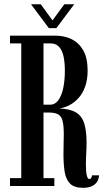

<svg xmlns="http://www.w3.org/2000/svg" viewBox="-20 -866 487 894"><path d="M367 8.5Q325 8.5 305.8 -11.5Q286.5 -31.5 281 -66.5Q275.5 -101.5 275.5 -146Q275.5 -172 276.2 -196.5Q277 -221 277 -239Q277 -281.5 271.2 -303.5Q265.5 -325.5 250.2 -333.8Q235 -342 206.5 -342H182.5V-36.5H233V0H26.5V-36.5H79V-664H26.5V-700H237.5Q280 -700 314 -683.2Q348 -666.5 368 -630.8Q388 -595 388 -537.5Q388 -494.5 376.2 -462.2Q364.5 -430 345 -408.8Q325.5 -387.5 302.2 -375.8Q279 -364 256 -361Q307 -359 334.2 -342.2Q361.5 -325.5 372.2 -291.2Q383 -257 383 -202.5Q383 -176.5 381.5 -150.2Q380 -124 380 -101Q380 -86.5 381 -70.5Q382 -54.5 385.8 -43.5Q389.5 -32.5 396 -32.5Q402 -32.5 405 -37.8Q408 -43 408 -49.5H441.5Q439.5 -29.5 430 -16.8Q420.5 -4 404.5 2.2Q388.5 8.5 367 8.5ZM182.5 -378.5H213Q236.5 -378.5 251.8 -399.5Q267 -420.5 274.5 -456.2Q282 -492 282 -535.5Q282 -576.5 275.5 -605Q269 -633.5 254.2 -648.8Q239.5 -664 215.5 -664H182.5ZM207.5 -735 124.5 -846H170L224.5 -771L279.5 -846H325.5L242.5 -735Z"/></svg>

Font: Imbue Thin 10pt SemiBold
Style: Regular
Weight: 600
Version: Version 1.102